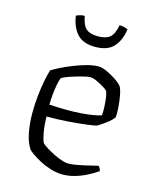

<svg xmlns="http://www.w3.org/2000/svg" viewBox="-107 -772 678 844"><g transform="rotate(15 232.0 -349.5)"><path d="M259 0Q232 0 204.5 -8.5Q177 -17 153.5 -29.5Q130 -42 114 -53.5Q98 -65 94 -71Q77 -97 69 -138.5Q61 -180 61 -225Q61 -267 65 -305Q69 -343 75 -374.5Q81 -406 88 -428Q102 -437 126 -449Q150 -461 179 -472.5Q208 -484 237 -492Q266 -500 290 -500Q306 -500 329 -489.5Q352 -479 372.5 -465Q393 -451 401 -440Q408 -429 413 -402.5Q418 -376 420 -348Q422 -320 420 -303Q412 -292 398 -280.5Q384 -269 370.5 -260Q357 -251 350 -247Q340 -244 305.5 -239.5Q271 -235 223 -231.5Q175 -228 125 -228Q126 -189 131.5 -157.5Q137 -126 144 -112Q152 -104 168 -94Q184 -84 203 -74.5Q222 -65 240 -59Q258 -53 271 -53Q284 -53 302.5 -56Q321 -59 340.5 -63.5Q360 -68 376.5 -72Q393 -76 402 -78Q406 -76 409.5 -68.5Q413 -61 414 -57Q391 -41 365 -28Q339 -15 312 -7.5Q285 0 259 0ZM205 -279Q235 -279 265 -281Q295 -283 320 -287Q345 -291 359 -296Q361 -312 360 -333.5Q359 -355 356.5 -374.5Q354 -394 349 -405Q345 -410 329.5 -419.5Q314 -429 296.5 -437Q279 -445 267 -445Q255 -445 228.5 -438Q202 -431 177 -422.5Q152 -414 142 -407Q136 -392 132 -369.5Q128 -347 126 -323.5Q124 -300 124 -282Q138 -281 159.5 -280Q181 -279 205 -279ZM252 -579Q196 -579 169 -609.5Q142 -640 135 -690Q142 -693 151 -696Q160 -699 173 -699Q181 -657 198.5 -642Q216 -627 252 -627Q288 -627 306 -642Q324 -657 332 -699Q344 -699 354 -696Q364 -693 370 -690Q363 -640 336 -609.5Q309 -579 252 -579Z"/></g></svg>

Font: Texturina Medium 12pt Thin
Style: Regular
Weight: 250
Version: Version 1.002